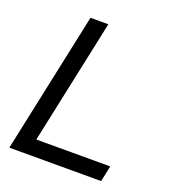

<svg xmlns="http://www.w3.org/2000/svg" viewBox="-130 -810 819 910"><g transform="rotate(20 279.5 -355.0)"><path d="M171 -710H261L127 -80H500L483 0H20Z"/></g></svg>

Font: PTCRaleway Medium
Style: Italic
Weight: 500
Italic angle: -12°
Designer: Matt McInerney, Pablo Impallari, Rodrigo Fuenzalida
Foundry: Matt McInerney, Pablo Impallari, Rodrigo Fuenzalida
Version: Version 3.000g; ttfautohint (v1.5) -l 8 -r 28 -G 28 -x 14 -D